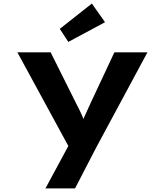

<svg xmlns="http://www.w3.org/2000/svg" viewBox="-20 -823 921 1073"><path d="M233.9 230 387.1 -53.6 379.6 25.4 77 -530.7H263L404.4 -247.3Q421.4 -215.3 436.9 -181.2Q452.3 -147.1 462.7 -113.1L425.6 -110.3Q437.5 -138.2 453 -173.6Q468.6 -208.9 484.8 -243.6L619.3 -530.7H804.1L516.3 4L399.4 230ZM361.9 -588.8 314.1 -661.6 493.3 -803.2 566.9 -698.9Z"/></svg>

Font: Lexend Peta
Style: Regular
Weight: 400
Designer: Bonnie Shaver-Troup, Thomas Jockin
Foundry: Lexend
Version: Version 1.007